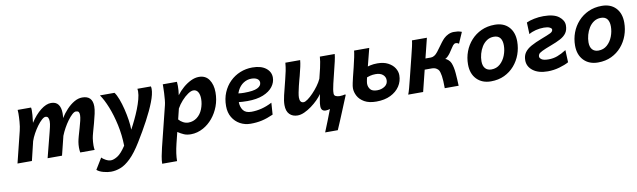

<svg xmlns="http://www.w3.org/2000/svg" viewBox="-43 -1030 5952 1794"><g transform="rotate(-10 2933.0 -133.0)"><path d="M785.6 0H648.9Q647 -11.2 646 -22.9Q645 -34.7 645 -46.4Q645 -73.2 649.4 -100.1Q653.3 -123 662.6 -156Q671.9 -189 682.4 -224.6Q692.9 -260.3 700.4 -292Q708 -323.7 708 -344.7Q708 -365.2 700.9 -374.8Q693.8 -384.3 674.3 -384.3Q659.7 -384.3 638.9 -365.5Q618.2 -346.7 595.9 -316.4Q573.7 -286.1 554 -250.5Q534.2 -214.8 521 -180.7L476.1 0H339.4L399.9 -235.8Q404.8 -254.9 411.6 -283.9Q418.5 -313 418.5 -335.9Q418.5 -355.5 411.9 -369.9Q405.3 -384.3 386.2 -384.3Q371.6 -384.3 350.3 -365.2Q329.1 -346.2 306.6 -315.7Q284.2 -285.2 264.6 -249.5Q245.1 -213.9 233.9 -180.7L190.4 0H53.7L127.4 -297.4Q136.7 -334.5 140.1 -381.3Q143.6 -428.2 143.6 -460Q143.6 -485.4 142.1 -493.2H269Q271.5 -483.4 271.5 -466.3Q271.5 -450.2 269.8 -422.6Q268.1 -395 262.2 -349.1Q308.6 -420.9 361.1 -461.9Q413.6 -502.9 459.5 -502.9Q505.9 -502.9 528.1 -473.1Q550.3 -443.4 550.3 -389.6Q550.3 -366.7 546.9 -344.2Q573.2 -386.2 607.2 -422.4Q641.1 -458.5 679.2 -480.7Q717.3 -502.9 755.4 -502.9Q853 -502.9 853 -401.4Q853 -373.5 844.2 -332.5Q835.4 -291.5 823.2 -247.8Q811 -204.1 800.8 -167.2Q790.5 -130.4 787.6 -111.3Q785.2 -94.2 783.7 -77.6Q782.2 -61 782.2 -43.9Q782.2 -20 785.6 0Z M1277.8 -493.2H1406.2Q1409.2 -482.4 1409.2 -468.8Q1409.2 -421.4 1380.4 -346.9Q1351.6 -272.5 1303.7 -182.9Q1255.9 -93.3 1198.2 0Q1140.6 93.8 1089.8 142.8Q1039.1 191.9 992.9 209.5Q946.8 227.1 902.3 227.1Q869.1 227.1 829.8 216.3Q790.5 205.6 769 186L833.5 80.6Q844.7 93.8 870.4 107.9Q896 122.1 919.9 122.1Q945.3 122.1 981.7 100.1Q1018.1 78.1 1064 8.8Q1062 -93.8 1041 -190.4Q1020 -287.1 988.5 -366Q957 -444.8 922.9 -493.2H1061Q1079.6 -468.8 1096.4 -424.1Q1113.3 -379.4 1126.5 -325.7Q1139.6 -272 1147.5 -219.5Q1155.3 -167 1155.3 -127Q1176.8 -166 1198.7 -211.9Q1220.7 -257.8 1239.3 -304.7Q1257.8 -351.6 1269 -394Q1280.3 -436.5 1280.3 -467.8Q1280.3 -483.4 1277.8 -493.2Z M1627.9 -244.1 1603.5 -145Q1619.6 -125.5 1644 -112.5Q1668.5 -99.6 1693.8 -99.6Q1717.8 -99.6 1737.8 -106.7Q1757.8 -113.8 1774.4 -126Q1811.5 -153.8 1830.1 -201.7Q1848.6 -249.5 1848.6 -297.4Q1848.6 -337.9 1833.5 -362.8Q1818.4 -387.7 1789.6 -387.7Q1768.1 -387.7 1737.8 -367.2Q1707.5 -346.7 1677.7 -313.7Q1647.9 -280.8 1627.9 -244.1ZM1519 -493.2H1653.3Q1655.3 -479 1655.3 -455.6Q1655.3 -409.7 1648.4 -367.2Q1675.8 -403.8 1711.4 -434.6Q1747.1 -465.3 1786.1 -484.1Q1825.2 -502.9 1862.8 -502.9Q1925.8 -502.9 1958.5 -455.1Q1991.2 -407.2 1991.2 -334.5Q1991.2 -264.6 1968.3 -203.1Q1945.3 -141.6 1905.8 -94.2Q1866.2 -46.9 1816.4 -19.5Q1758.8 12.2 1698.2 12.2Q1659.7 12.2 1632.1 0.2Q1604.5 -11.7 1575.2 -31.2L1549.3 72.8Q1537.1 123 1531.5 163.1Q1525.9 203.1 1525.9 236.8H1384.8Q1384.8 206.5 1392.3 166.5Q1399.9 126.5 1409.2 87.9L1504.9 -297.4Q1509.8 -315.9 1512.7 -346.9Q1515.6 -377.9 1517.3 -411.4Q1519 -444.8 1519 -469.7Z M2488.3 -147.9 2480.5 -36.1Q2421.4 -9.8 2371.8 1.2Q2322.3 12.2 2265.1 12.2Q2210.4 12.2 2165.3 -12.5Q2120.1 -37.1 2093 -82.5Q2065.9 -127.9 2065.9 -189.5Q2065.9 -260.3 2090.1 -317.9Q2114.3 -375.5 2156.5 -417Q2198.7 -458.5 2253.4 -480.7Q2308.1 -502.9 2369.1 -502.9Q2451.2 -502.9 2497.1 -467.5Q2543 -432.1 2543 -377.9Q2543 -331.5 2512.5 -291.3Q2481.9 -251 2421.4 -226.3Q2360.8 -201.7 2271.5 -201.7Q2251.5 -201.7 2225.3 -203.1Q2199.2 -204.6 2174.1 -207.3Q2148.9 -210 2131.8 -213.4V-297.9Q2203.1 -283.2 2253.9 -283.2Q2343.3 -283.2 2380.6 -301.8Q2418 -320.3 2418 -351.6Q2418 -374.5 2397.9 -387.9Q2377.9 -401.4 2341.8 -401.4Q2302.7 -401.4 2267.8 -379.2Q2232.9 -356.9 2211.2 -314.2Q2189.5 -271.5 2189.5 -209Q2189.5 -161.1 2212.6 -128.9Q2235.8 -96.7 2290.5 -96.7Q2338.4 -96.7 2387.5 -108.9Q2436.5 -121.1 2488.3 -147.9Z M3009.3 -493.2H3150.4Q3148.4 -467.8 3138.9 -425.8Q3129.4 -383.8 3116 -331.5Q3102.5 -279.3 3089.4 -222.2Q3082 -189.5 3078.9 -170.4Q3075.7 -151.4 3075.7 -131.3Q3075.7 -111.8 3092.5 -104.7Q3109.4 -97.7 3128.4 -97.7Q3141.1 -97.7 3155.3 -99.6Q3169.4 -101.6 3178.7 -104Q3183.6 -103 3185.5 -99.6Q3174.3 -72.8 3158 -33Q3141.6 6.8 3123.3 51.3Q3105 95.7 3087.2 138.2Q3069.3 180.7 3055.2 212.9H2935.1Q2953.6 167.5 2976.3 110.6Q2999 53.7 3017.1 4.9Q3009.8 7.3 2999 9.8Q2988.3 12.2 2977.1 12.2Q2932.6 12.2 2932.6 -37.1Q2932.6 -62 2938.5 -91.6Q2944.3 -121.1 2949.2 -148.9Q2932.6 -124 2904.8 -96.2Q2877 -68.4 2843.3 -43.7Q2809.6 -19 2775.1 -3.4Q2740.7 12.2 2710.4 12.2Q2663.1 12.2 2634 -17.1Q2605 -46.4 2605 -104.5Q2605 -124 2608.2 -147Q2611.3 -169.9 2617.7 -195.8L2653.3 -338.4Q2665 -384.8 2671.6 -417.2Q2678.2 -449.7 2682.1 -493.2H2822.3Q2820.3 -465.8 2812.7 -431.4Q2805.2 -397 2792.5 -347.7Q2790 -338.9 2783.2 -314Q2776.4 -289.1 2768.8 -257.8Q2761.2 -226.6 2755.6 -197.3Q2750 -168 2750 -150.4Q2750 -100.1 2786.6 -100.1Q2801.3 -100.1 2826.2 -117.9Q2851.1 -135.7 2878.9 -164.6Q2906.7 -193.4 2930.9 -226.6Q2955.1 -259.8 2968.8 -290.5Q2984.4 -351.1 2992.4 -386.7Q3000.5 -422.4 3003.9 -445.8Q3007.3 -469.2 3009.3 -493.2Z M3334 -493.2H3478Q3444.3 -358.4 3422.1 -274.7Q3399.9 -190.9 3399.9 -167Q3399.9 -136.7 3418.2 -113.5Q3436.5 -90.3 3483.9 -90.3Q3524.4 -90.3 3555.2 -111.1Q3585.9 -131.8 3585.9 -168.9Q3585.9 -200.2 3561.8 -220.9Q3537.6 -241.7 3493.2 -241.7Q3465.3 -241.7 3441.4 -235.6Q3417.5 -229.5 3399.4 -222.7L3412.6 -317.4Q3430.2 -324.2 3460 -331.1Q3489.7 -337.9 3526.4 -337.9Q3586.4 -337.9 3627.4 -316.4Q3668.5 -294.9 3689.5 -262Q3710.4 -229 3710.4 -193.8Q3710.4 -136.2 3679.7 -89.6Q3648.9 -43 3592.5 -15.4Q3536.1 12.2 3458 12.2Q3387.7 12.2 3344.5 -12.7Q3301.3 -37.6 3281.7 -74.7Q3262.2 -111.8 3262.2 -148.4Q3262.2 -167 3269 -198Q3275.9 -229 3280.8 -250L3303.2 -340.3Q3315.4 -389.6 3324 -431.4Q3332.5 -473.1 3334 -493.2Z M3938 -203.1 3963.4 -304.7H4029.3Q4045.9 -304.7 4062.5 -314.5Q4079.1 -324.2 4095.7 -345.7Q4108.9 -362.3 4124.5 -384.5Q4140.1 -406.7 4156.2 -427.7Q4172.4 -448.7 4185.5 -461.4Q4204.1 -479.5 4229.2 -491.2Q4254.4 -502.9 4281.2 -502.9Q4298.8 -502.9 4317.4 -501Q4335.9 -499 4356.4 -490.7L4310.5 -385.7Q4298.8 -396.5 4279.8 -396.5Q4272.9 -396.5 4265.9 -391.8Q4258.8 -387.2 4253.4 -380.4Q4244.1 -369.1 4235.6 -354.5Q4227.1 -339.8 4208.5 -314Q4196.8 -297.9 4183.8 -285.6Q4170.9 -273.4 4159.2 -268.1Q4169.9 -266.1 4186.5 -252.2Q4203.1 -238.3 4210.9 -219.7Q4227.5 -180.2 4232.4 -120.1Q4237.3 -60.1 4239.3 0H4107.4Q4107.4 -76.7 4101.1 -116Q4094.7 -155.3 4085 -171.9Q4080.1 -181.6 4063 -192.4Q4045.9 -203.1 4018.6 -203.1ZM4024.9 -493.2 3902.3 0H3760.7Q3769 -20 3779.5 -58.6Q3790 -97.2 3802.2 -147.5L3851.6 -345.7Q3864.3 -395.5 3873 -434.1Q3881.8 -472.7 3883.3 -493.2Z M4359.9 -180.7Q4359.9 -244.6 4381.6 -302.5Q4403.3 -360.4 4444.1 -405.5Q4484.9 -450.7 4541.7 -476.8Q4598.6 -502.9 4668.9 -502.9Q4753.4 -502.9 4801.8 -451.7Q4850.1 -400.4 4850.1 -313Q4850.1 -249.5 4829.1 -191.2Q4808.1 -132.8 4768.3 -86.9Q4728.5 -41 4672.4 -14.4Q4616.2 12.2 4545.4 12.2Q4460.9 12.2 4410.4 -40Q4359.9 -92.3 4359.9 -180.7ZM4642.1 -394Q4604.5 -394 4575.7 -375Q4546.9 -356 4527.6 -325Q4508.3 -293.9 4498.5 -257.8Q4488.8 -221.7 4488.8 -188Q4488.8 -143.6 4509.8 -120.1Q4530.8 -96.7 4567.9 -96.7Q4616.2 -96.7 4650.4 -127Q4684.6 -157.2 4702.6 -203.9Q4720.7 -250.5 4720.7 -298.8Q4720.7 -344.7 4701.2 -369.4Q4681.6 -394 4642.1 -394Z M4974.1 -360.4 4969.7 -471.2Q4998.5 -484.9 5042.7 -493.9Q5086.9 -502.9 5131.3 -502.9Q5230 -502.9 5277.1 -466.3Q5324.2 -429.7 5324.2 -382.3Q5324.2 -338.4 5304.4 -310.1Q5284.7 -281.7 5246.6 -261.5Q5208.5 -241.2 5154.3 -221.2Q5095.2 -199.2 5067.9 -185.5Q5040.5 -171.9 5033.2 -161.4Q5025.9 -150.9 5025.9 -138.2Q5025.9 -123.5 5044.7 -110.1Q5063.5 -96.7 5110.8 -96.7Q5154.3 -96.7 5193.8 -111.1Q5233.4 -125.5 5279.3 -154.8L5284.2 -38.6Q5249.5 -19 5194.8 -3.4Q5140.1 12.2 5083.5 12.2Q4995.6 12.2 4944.3 -26.9Q4893.1 -65.9 4893.1 -125.5Q4893.1 -169.4 4914.3 -199.2Q4935.5 -229 4976.8 -252Q5018.1 -274.9 5077.6 -297.4Q5141.6 -321.8 5166.3 -334Q5190.9 -346.2 5190.9 -366.2Q5190.9 -377.4 5171.6 -387Q5152.3 -396.5 5116.7 -396.5Q5078.1 -396.5 5039.8 -387Q5001.5 -377.4 4974.1 -360.4Z M5375.5 -180.7Q5375.5 -244.6 5397.2 -302.5Q5418.9 -360.4 5459.7 -405.5Q5500.5 -450.7 5557.4 -476.8Q5614.3 -502.9 5684.6 -502.9Q5769 -502.9 5817.4 -451.7Q5865.7 -400.4 5865.7 -313Q5865.7 -249.5 5844.7 -191.2Q5823.7 -132.8 5783.9 -86.9Q5744.1 -41 5688 -14.4Q5631.8 12.2 5561 12.2Q5476.6 12.2 5426 -40Q5375.5 -92.3 5375.5 -180.7ZM5657.7 -394Q5620.1 -394 5591.3 -375Q5562.5 -356 5543.2 -325Q5523.9 -293.9 5514.2 -257.8Q5504.4 -221.7 5504.4 -188Q5504.4 -143.6 5525.4 -120.1Q5546.4 -96.7 5583.5 -96.7Q5631.8 -96.7 5666 -127Q5700.2 -157.2 5718.3 -203.9Q5736.3 -250.5 5736.3 -298.8Q5736.3 -344.7 5716.8 -369.4Q5697.3 -394 5657.7 -394Z"/></g></svg>

Font: Andika
Style: Bold Italic
Weight: 700
Italic angle: -14°
Designer: Victor Gaultney, Annie Olsen, Julie Remington, Don Collingsworth, Eric Hays, Becca Hirsbrunner
Foundry: SIL International
Version: Version 6.101